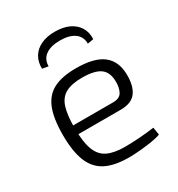

<svg xmlns="http://www.w3.org/2000/svg" viewBox="-171 -817 874 941"><g transform="rotate(-30 266.5 -346.0)"><path d="M277 -497Q381 -497 429.5 -459Q478 -421 479 -346Q480 -281 454 -246Q428 -211 367 -211H86V-261H353Q390 -261 403 -285Q416 -309 415 -345Q414 -397 382 -419.5Q350 -442 280 -442Q222 -442 188 -424Q154 -406 140 -363.5Q126 -321 126 -248Q126 -167 143 -122.5Q160 -78 197 -60.5Q234 -43 294 -43Q336 -43 381.5 -46.5Q427 -50 461 -55L468 -12Q447 -4 414.5 1Q382 6 347.5 9Q313 12 286 12Q204 12 154.5 -13.5Q105 -39 82 -95.5Q59 -152 59 -244Q59 -339 81.5 -394Q104 -449 152 -473Q200 -497 277 -497ZM167 -572 133 -578Q132 -616 149 -644.5Q166 -673 199 -688.5Q232 -704 277 -704Q324 -704 357 -688.5Q390 -673 407.5 -644.5Q425 -616 423 -578L389 -572Q389 -612 359.5 -633Q330 -654 277 -654Q226 -654 196.5 -633Q167 -612 167 -572Z"/></g></svg>

Font: Exo 2 Light
Style: Regular
Weight: 300
Designer: Natanael Gama
Foundry: Natanael Gama
Version: Version 2.010